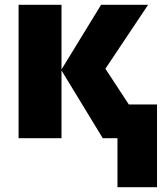

<svg xmlns="http://www.w3.org/2000/svg" viewBox="-20 -573 684 796"><path d="M631 203V-140H514L417 -288L594 -553H399L235 -285V-553H57V0H235V-281L406 0H467V203Z"/></svg>

Font: Noto Sans UI SemiCondensed Black
Style: Regular
Weight: 900
Width: 4
Designer: Monotype Design Team
Foundry: Monotype Imaging Inc.
Version: 1.001